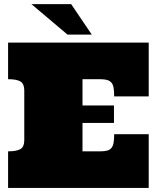

<svg xmlns="http://www.w3.org/2000/svg" viewBox="-20 -930 776 950"><path d="M476.1 -181.2Q496.1 -181.2 509.5 -184.6Q522.9 -188 531 -197.5Q539.1 -207 542 -223.6Q544.9 -240.2 544.9 -266.1H715.8V0H20V-181.2Q63 -181.2 81.5 -192.6Q100.1 -204.1 100.1 -235.8V-482.9Q100.1 -515.1 81.5 -526.6Q63 -538.1 20 -538.1V-719.2H715.8V-453.1H544.9Q544.9 -479 542 -495.6Q539.1 -512.2 531 -521.5Q522.9 -530.8 509.5 -534.4Q496.1 -538.1 476.1 -538.1H388.2V-408.2H543.9V-321.8H388.2V-181.2ZM332 -909.7 434.1 -758.8H314L135.3 -909.7Z"/></svg>

Font: Ultra
Style: Regular
Weight: 400
Designer: Astigmatic (AOETI)
Foundry: Astigmatic (AOETI)
Version: Version 1.000